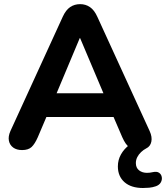

<svg xmlns="http://www.w3.org/2000/svg" viewBox="-20 -734 821 950"><path d="M687.2 196.2Q628.8 196.2 596 167.4Q563.2 138.5 563.2 89.2Q563.2 57.2 578.6 29.9Q594 2.5 621.2 -18L623.2 -2.5Q611 -11 602.2 -23.5Q593.5 -36 585 -55L524.2 -196.2L584.8 -155H166.5L227 -196.2L167 -55Q152.2 -21.5 136.2 -6.5Q120.2 8.5 89.2 8.5Q62.2 8.5 45.2 -4Q28.2 -16.5 24 -37.8Q19.8 -59 31.5 -85.5L290.5 -651.2Q305.5 -684.2 327 -698.9Q348.5 -713.5 376.5 -713.5Q403.8 -713.5 425.1 -698.9Q446.5 -684.2 461.5 -651.2L720.5 -85.5Q733.8 -56.2 728.8 -32.9Q723.8 -9.5 704 0Q690 7.2 678.1 18.5Q666.2 29.8 659.2 43.6Q652.2 57.5 652.2 72.8Q652.2 96.2 668 108.8Q683.8 121.2 707.2 121.2Q714 121.2 721.1 120.4Q728.2 119.5 735.8 117.8Q756 113.2 767.1 120.9Q778.2 128.5 780.5 142.2Q782.8 156 775.6 168.6Q768.5 181.2 751.5 187.5Q735 193.2 718.1 194.8Q701.2 196.2 687.2 196.2ZM374.5 -545.2 244 -234.2 217 -272.5H534.2L508 -234.2L376.5 -545.2Z"/></svg>

Font: Nunito ExtraLight
Style: Regular
Weight: 200
Designer: Vernon Adams
Foundry: Vernon Adams
Version: Version 3.602;April 4, 2023;FontCreator 14.0.0.2856 64-bit